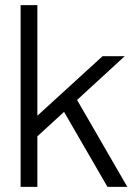

<svg xmlns="http://www.w3.org/2000/svg" viewBox="-20 -725 534 745"><path d="M90 -164V-276H125L378 -507H464L256 -316L245 -306ZM60 0V-705H125V0ZM397 0 218 -309 267 -358 474 0Z"/></svg>

Font: TikTok Sans Light
Style: Regular
Weight: 300
Version: Version 4.000